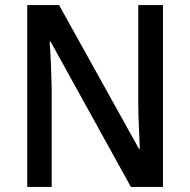

<svg xmlns="http://www.w3.org/2000/svg" viewBox="-20 -800 746 754"><path d="M620 -66H494L179 -636H175Q178 -593 180 -546.5Q182 -500 183 -454V-66H87V-780H212L526 -215H529Q528 -254 525.5 -302Q523 -350 523 -393V-780H620Z"/></svg>

Font: Noto Sans Malayalam UI SemiCondensed Medium
Style: Regular
Weight: 500
Width: 4
Designer: Jelle Bosma - Monotype Design Team
Foundry: Monotype Imaging Inc.
Version: Version 2.104; ttfautohint (v1.8.4.7-5d5b)